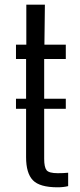

<svg xmlns="http://www.w3.org/2000/svg" viewBox="-20 -790 340 817"><path d="M225 7Q149 7 120 -23Q91 -53 91 -121V-327H48V-370H91V-539H48V-600H92V-770H171L169 -600H260V-539H168V-370H260V-327H168V-114Q168 -79 178 -66Q188 -53 226 -53Q240 -53 249 -53.5Q258 -54 270 -55V2Q250 7 225 7Z"/></svg>

Font: Big Shoulders Display Medium
Style: Regular
Weight: 500
Designer: Patric King
Foundry: XO Type Co
Version: Version 1.000; ttfautohint (v1.8.2)